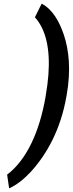

<svg xmlns="http://www.w3.org/2000/svg" viewBox="-20 -809 398 1051"><path d="M19 147 30 222C73 203 115 168 150 130C238 33 312 -102 343 -278L345 -289C369 -424 358 -534 329 -620C305 -690 269 -757 208 -789L171 -714C184 -701 197 -682 209 -658C252 -572 258 -444 231 -290L229 -277C196 -88 126 66 19 147Z"/></svg>

Font: Asimov
Style: NarIt
Weight: 500
Designer: Google
Version: Version 2.000980; 2014